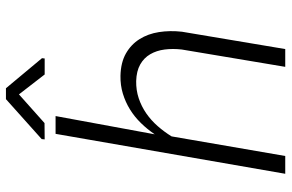

<svg xmlns="http://www.w3.org/2000/svg" viewBox="-182 -770 952 627"><g transform="rotate(-90 293.5 -456.0)"><path d="M168.9 -426.3Q185.5 -450.7 205.8 -471.4Q226.1 -492.2 250.2 -507.1Q274.4 -522 301.8 -530.3Q329.1 -538.6 359.9 -538.1Q403.3 -537.1 432.9 -520.3Q462.4 -503.4 479.7 -475.8Q497.1 -448.2 502.7 -412.4Q508.3 -376.5 503.9 -337.4L447.3 0H389.2L445.8 -337.9Q449.2 -367.2 445.8 -393.8Q442.4 -420.4 430.4 -440.9Q418.5 -461.4 397 -473.6Q375.5 -485.8 342.8 -486.8Q313 -487.3 286.6 -478.5Q260.3 -469.7 237.3 -453.9Q214.4 -438 195.6 -416.5Q176.8 -395 162.1 -371.1L98.1 0H40L170.4 -750H228.5ZM417.5 -794.4 416.5 -785.6H364.3L299.3 -869.6L205.6 -786.1L152.3 -785.6L153.3 -795.4L283.7 -912.1H319.3Z"/></g></svg>

Font: Roboto Mono Light
Style: Italic
Weight: 300
Designer: Google
Version: Version 2.000985; 2015; ttfautohint (v1.3)